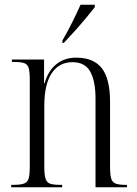

<svg xmlns="http://www.w3.org/2000/svg" viewBox="-20 -786 577 806"><path d="M27 0V-10H36Q66 -10 81 -15.5Q96 -21 100.5 -37.5Q105 -54 105 -87V-451Q105 -484 100.5 -500Q96 -516 81.5 -521Q67 -526 38 -526H30V-536H165V-436H167Q182 -489 216.5 -516.5Q251 -544 300 -544Q373 -544 407.5 -499.5Q442 -455 442 -359V-87Q442 -54 446.5 -37.5Q451 -21 465 -15.5Q479 -10 507 -10H513V0H381V-371Q381 -445 359 -485Q337 -525 284 -525Q228 -525 197 -478.5Q166 -432 166 -342V-86Q166 -53 171 -36.5Q176 -20 190 -15Q204 -10 234 -10H241V0ZM242 -616Q264 -654 283.5 -693Q303 -732 318 -766H378V-756Q365 -739 342.5 -712Q320 -685 294.5 -656.5Q269 -628 248 -606H242Z"/></svg>

Font: Noto Serif Display Condensed Light
Style: Regular
Weight: 300
Width: 3
Designer: Monotype Design Team
Foundry: Monotype Imaging Inc.
Version: Version 2.009